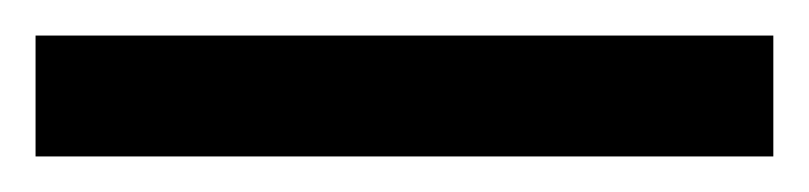

<svg xmlns="http://www.w3.org/2000/svg" viewBox="-22 70 455 108"><path d="M-2 90H413V158H-2Z"/></svg>

Font: hexlbangla05
Style: Book
Weight: 400
Designer: Jelle Bosma - Monotype Design Team
Foundry: Monotype Imaging Inc.
Version: Version 2.003